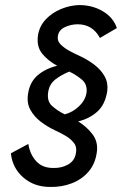

<svg xmlns="http://www.w3.org/2000/svg" viewBox="-20 -730 482 759"><path d="M92 -161Q98 -121 122.5 -93.5Q147 -66 190 -66Q223 -65 249 -79.5Q275 -94 280 -124Q285 -148 272.5 -164.5Q260 -181 239.5 -193Q219 -205 197 -215Q167 -229 141 -249Q115 -269 100 -296Q85 -323 91 -360Q98 -406 129 -432.5Q160 -459 206 -470Q171 -489 147.5 -517Q124 -545 130 -590Q136 -627 161 -653.5Q186 -680 221.5 -694.5Q257 -709 293 -710Q345 -710 386.5 -685.5Q428 -661 442 -619L375 -580Q346 -634 287 -634Q261 -634 237 -623Q213 -612 209 -589Q205 -569 220 -554Q235 -539 258 -527Q281 -515 301 -506Q330 -492 355 -472.5Q380 -453 394 -427.5Q408 -402 404 -370Q396 -317 365 -289Q334 -261 289 -250Q323 -229 345.5 -199.5Q368 -170 363 -130Q357 -83 330.5 -52Q304 -21 264 -5.5Q224 10 178 9Q115 9 72 -28.5Q29 -66 23 -124ZM171 -369Q164 -331 185.5 -311.5Q207 -292 236 -278Q267 -286 292 -309.5Q317 -333 322 -363Q326 -396 304.5 -414.5Q283 -433 254 -447Q222 -434 199 -416Q176 -398 171 -369Z"/></svg>

Font: Jost*
Style: Italic
Weight: 400
Italic angle: -10°
Version: Version 3.7